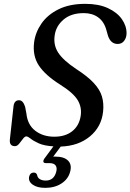

<svg xmlns="http://www.w3.org/2000/svg" viewBox="-20 -732 662 974"><path d="M336 138.5Q326.5 176 292.2 198.5Q258 221 209.5 221Q168 221 145.2 204.2Q122.5 187.5 128 163.5Q133 143.5 151 143.5Q163 143 168 154.5Q170.5 170.5 182.8 177.2Q195 184 212 184Q254 184 265.5 138.5Q270.5 119 262 107.2Q253.5 95.5 231 95.5H213.5Q201 95.5 200 88Q199 80.5 207 70L251 10.5Q203.5 7.5 176.2 -5Q149 -17.5 135.2 -28.8Q121.5 -40 113.5 -40Q105.5 -40 96.5 -27.8Q87.5 -15.5 77.2 -3Q67 9.5 56 9.5Q27 9.5 30 -23.5L48 -188Q50.5 -223.5 76.5 -223.5Q97 -223.5 107.5 -190L114 -155.5Q120 -98.5 159.2 -68.5Q198.5 -38.5 255.5 -38.5Q311 -38.5 346 -66Q381 -93.5 389 -142Q396.5 -186.5 374.2 -223.8Q352 -261 284 -303.5Q209.5 -350.5 177 -399.8Q144.5 -449 153 -517Q159.5 -568 190.5 -612.8Q221.5 -657.5 277.2 -685Q333 -712.5 412.5 -712.5Q480.5 -712.5 527.5 -690.8Q574.5 -669 598.5 -634.5Q622.5 -600 622 -562Q621.5 -540 609.5 -524.5Q597.5 -509 577 -509Q542 -509 528 -550L519.5 -580Q508 -622 478.2 -643.8Q448.5 -665.5 405 -665.5Q341 -665.5 302.5 -632.8Q264 -600 257.5 -553Q250 -504 275.2 -465Q300.5 -426 366.5 -382Q424 -345 455.2 -311.5Q486.5 -278 497 -243Q507.5 -208 503 -166Q495 -89 436.5 -40.2Q378 8.5 288 11.5L250 62.5Q255.5 62.5 261 62.5Q305 62.5 325.2 82.8Q345.5 103 336 138.5Z"/></svg>

Font: Fraunces 9pt Soft
Style: Italic
Weight: 400
Italic angle: -16°
Version: Version 1.000;[0bf87f6ff]